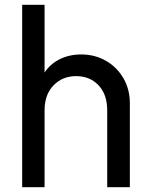

<svg xmlns="http://www.w3.org/2000/svg" viewBox="-20 -777 620 797"><path d="M72 -757H165V-476Q189 -512 228.5 -531.5Q268 -551 317 -551Q374 -551 420 -524.5Q466 -498 492.5 -452Q519 -406 519 -349V0H425V-319Q425 -385 389 -423Q353 -461 296 -461Q239 -461 202 -422.5Q165 -384 165 -319V0H72Z"/></svg>

Font: Evergrow Sans 
Style: Medium
Weight: 500
Foundry: 10Web
Version: Version 1.000